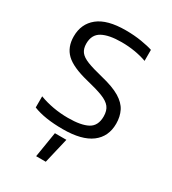

<svg xmlns="http://www.w3.org/2000/svg" viewBox="-208 -762 972 1088"><g transform="rotate(30 278.0 -218.0)"><path d="M259 10Q139 10 65 -20V-93Q107 -77 154.5 -68.5Q202 -60 252 -60Q338 -60 381 -83.5Q424 -107 424 -168Q424 -206 406.5 -228.5Q389 -251 349 -266.5Q309 -282 242 -298Q136 -324 93 -365.5Q50 -407 50 -477Q50 -559 109 -606.5Q168 -654 289 -654Q345 -654 393 -646Q441 -638 467 -629V-557Q431 -570 389 -577Q347 -584 302 -584Q220 -584 176 -560Q132 -536 132 -477Q132 -444 147.5 -423.5Q163 -403 200 -388.5Q237 -374 303 -358Q382 -339 426 -312.5Q470 -286 488 -250Q506 -214 506 -168Q506 -83 444 -36.5Q382 10 259 10ZM205 218 232 52H307L268 218Z"/></g></svg>

Font: Kanit Light
Style: Regular
Weight: 300
Designer: Katatrad Team
Foundry: CadsonDemak
Version: Version 2.000; ttfautohint (v1.8.3)